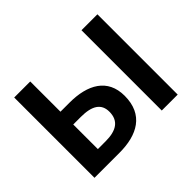

<svg xmlns="http://www.w3.org/2000/svg" viewBox="-151 -997 1253 1253"><g transform="rotate(-45 475.5 -370.5)"><path d="M91 0H322C486 0 609 -65 609 -239C609 -397 489 -462 323 -462H239V-741H91ZM239 -117V-344H309C413 -344 465 -310 465 -236C465 -152 409 -117 311 -117ZM712 0H859V-741H712Z"/></g></svg>

Font: Source Han Sans KR
Style: Bold
Weight: 700
Designer: Ryoko NISHIZUKA 西塚涼子 (kana, bopomofo & ideographs); Paul D. Hunt (Latin, Greek & Cyrillic); Sandoll Communications 산돌커뮤니
Foundry: Adobe
Version: Version 2.004;hotconv 1.0.118;makeotfexe 2.5.65603